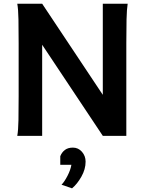

<svg xmlns="http://www.w3.org/2000/svg" viewBox="-20 -733 794 1036"><path d="M108.9 -639.6 207.5 -712.9 633.3 -73.2 534.7 0ZM534.7 0V-712.9H668.9Q664.1 -683.6 662.8 -628.2Q661.6 -572.8 661.6 -500.5V0ZM207.5 -712.9V0H73.2Q78.6 -29.3 79.6 -84.7Q80.6 -140.1 80.6 -212.4V-500.5Q80.6 -572.8 79.6 -628.2Q78.6 -683.6 73.2 -712.9ZM305.2 156.2V109.9Q313.5 88.9 330.1 76.2Q346.7 63.5 373.5 63.5Q402.3 63.5 422.1 85.9Q441.9 108.4 441.9 139.2Q441.9 180.2 419.2 220.2Q396.5 260.3 368.7 283.2L312 263.7Q327.6 248 344.2 215.8Q360.8 183.6 365.2 156.2Z"/></svg>

Font: Andika
Style: Bold
Weight: 700
Designer: Victor Gaultney, Annie Olsen, Julie Remington, Don Collingsworth, Eric Hays, Becca Hirsbrunner
Foundry: SIL International
Version: Version 6.101